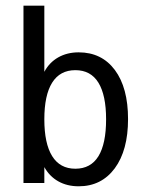

<svg xmlns="http://www.w3.org/2000/svg" viewBox="-20 -651 540 683"><path d="M357.4 -226.6Q357.4 -312.5 330.1 -356.9Q302.7 -401.4 248 -401.4Q193.4 -401.4 165.5 -356.9Q137.7 -312.5 137.7 -226.6Q137.7 -140.6 165.5 -95.7Q193.4 -50.8 248 -50.8Q302.7 -50.8 330.1 -95.2Q357.4 -139.6 357.4 -226.6ZM137.7 -395.5Q155.3 -428.7 187 -446.8Q218.8 -464.8 259.8 -464.8Q341.8 -464.8 388.7 -401.9Q435.5 -338.9 435.5 -227.5Q435.5 -116.2 388.2 -52.2Q340.8 11.7 259.8 11.7Q218.8 11.7 187.5 -5.9Q156.2 -23.4 137.7 -56.6V0H63.5V-630.9H137.7Z"/></svg>

Font: BabelStone Flags PUA
Style: Regular
Weight: 400
Designer: Andrew West
Foundry: BabelStone
Version: Version 4.12